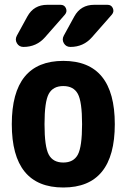

<svg xmlns="http://www.w3.org/2000/svg" viewBox="-20 -790 540 819"><path d="M280.3 -589.8Q261.7 -589.8 252.4 -605.5Q243.2 -621.1 252 -637.7L296.9 -719.7Q324.2 -769.5 381.8 -769.5H438.5Q455.1 -769.5 461.4 -754.9Q467.8 -740.2 457 -727.5L372.1 -630.9Q335.9 -589.8 280.3 -589.8ZM238.3 -769.5Q254.9 -769.5 261.2 -754.9Q267.6 -740.2 256.8 -727.5L171.9 -630.9Q135.7 -589.8 80.1 -589.8Q61.5 -589.8 52.2 -605.5Q43 -621.1 51.8 -637.7L96.7 -719.7Q124 -769.5 181.6 -769.5ZM188 -130.4Q206.1 -96.7 250 -96.7Q293.9 -96.7 312 -130.4Q330.1 -164.1 330.1 -260.3Q330.1 -356.4 312 -389.6Q293.9 -422.9 250 -422.9Q206.1 -422.9 188 -389.6Q169.9 -356.4 169.9 -260.3Q169.9 -164.1 188 -130.4ZM30.3 -260.3Q30.3 -530.3 250 -530.3Q469.7 -530.3 469.7 -260.3Q469.7 9.8 250 9.8Q30.3 9.8 30.3 -260.3Z"/></svg>

Font: Rounded Mgen+ 1m bold
Style: Bold
Weight: 700
Designer: [Source Han Sans]
Ryoko NISHIZUKA  (kana & ideographs); Paul D. Hunt (Latin, Greek & Cyrillic); Wenlong ZHANG  (bopomofo
Version: Version 1.059.20150602